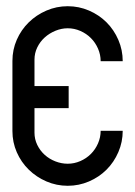

<svg xmlns="http://www.w3.org/2000/svg" viewBox="-20 -598 435 618"><path d="M201 -321V-250H91V-171Q91 -150 100 -131.5Q109 -113 124 -99.5Q139 -86 158.5 -78.5Q178 -71 198 -71Q219 -71 238.5 -79.5Q258 -88 272.5 -102.5Q287 -117 295.5 -136.5Q304 -156 304 -177H375Q375 -141 361 -108.5Q347 -76 323 -52Q299 -28 266.5 -14Q234 0 198 0Q162 0 129.5 -14Q97 -28 72.5 -52Q48 -76 34 -108Q20 -140 20 -176V-402Q20 -438 34 -470Q48 -502 72.5 -526Q97 -550 129.5 -564Q162 -578 198 -578Q234 -578 266.5 -564Q299 -550 323 -526Q347 -502 361 -469.5Q375 -437 375 -401H304Q304 -422 295.5 -441.5Q287 -461 272.5 -475.5Q258 -490 238.5 -498.5Q219 -507 198 -507Q178 -507 158.5 -499Q139 -491 124 -477.5Q109 -464 100 -445.5Q91 -427 91 -406V-321Z"/></svg>

Font: Googee
Style: Regular
Weight: 400
Designer: Peter Wiegel
Foundry: CATFonts Peter Wiegel
Version: 1.000